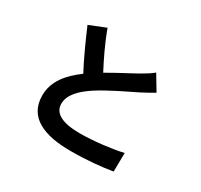

<svg xmlns="http://www.w3.org/2000/svg" viewBox="-168 -1015 1336 1274"><g transform="rotate(30 500.0 -377.5)"><path d="M741 -697C715 -675 687 -658 650 -637C603 -610 517 -567 437 -520C397 -596 350 -691 313 -793L188 -743C233 -638 281 -532 326 -448C231 -378 162 -297 162 -188C162 -18 311 38 508 38C637 38 741 27 825 13L827 -130C739 -110 606 -94 504 -94C367 -94 299 -132 299 -203C299 -271 354 -328 436 -382C526 -440 650 -497 712 -528C748 -547 779 -563 810 -582Z"/></g></svg>

Font: Noto Sans T Chinese Bold
Style: Bold
Weight: 700
Designer: Ryoko NISHIZUKA (kana & ideographs); Paul D. Hunt (Latin, Greek & Cyrillic); Wenlong ZHANG (bopomofo); Sandoll Communica
Foundry: Adobe Systems Incorporated
Version: Version 1.000;PS 1;hotconv 1.0.78;makeotf.lib2.5.61930